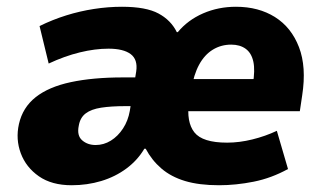

<svg xmlns="http://www.w3.org/2000/svg" viewBox="-20 -537 952 568"><path d="M192 11Q133 11 95 -15.5Q57 -42 41.5 -83.5Q26 -125 36 -170Q47 -219 85.5 -249.5Q124 -280 189.5 -294Q255 -308 344 -308H406L393 -223H350Q309 -223 279.5 -218.5Q250 -214 233.5 -201.5Q217 -189 213 -165Q207 -136 223 -122Q239 -108 263 -108Q287 -108 308 -121Q329 -134 344 -157Q359 -180 364 -209L383 -326Q388 -361 366.5 -377Q345 -393 301 -393Q261 -393 216 -382Q171 -371 124 -349L97 -460Q136 -479 176 -491.5Q216 -504 258 -510.5Q300 -517 341 -517Q412 -517 449 -497Q486 -477 503 -442H506Q536 -478 581 -497.5Q626 -517 678 -517Q745 -517 793.5 -486.5Q842 -456 864.5 -397.5Q887 -339 874 -255L867 -208H513L528 -303H744L728 -288Q735 -329 729.5 -354.5Q724 -380 707 -392.5Q690 -405 664 -405Q634 -405 609.5 -390Q585 -375 569 -345.5Q553 -316 546 -272L539 -236Q531 -176 555 -145.5Q579 -115 652 -115Q688 -115 726.5 -124.5Q765 -134 799 -150L832 -37Q783 -10 730.5 0.5Q678 11 628 11Q569 11 527.5 -1.5Q486 -14 457.5 -38.5Q429 -63 411 -97H407Q387 -63 354 -38.5Q321 -14 279.5 -1.5Q238 11 192 11Z"/></svg>

Font: Nunito Sans 7pt SemiCondensed Black
Style: Italic
Weight: 900
Width: 4
Italic angle: -9°
Designer: Vernon Adams
Foundry: Vernon Adams
Version: Version 3.101;gftools[0.9.27]